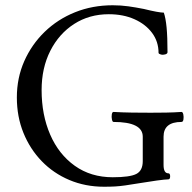

<svg xmlns="http://www.w3.org/2000/svg" viewBox="-20 -696 728 729"><path d="M375 13Q304 13 243.5 -12.5Q183 -38 138.5 -84Q94 -130 69 -191.5Q44 -253 44 -326Q44 -400 72 -463.5Q100 -527 149.5 -575Q199 -623 265 -649.5Q331 -676 408 -676Q439 -676 467.5 -672Q496 -668 526 -662Q583 -648 602 -648Q609 -628 612.5 -592Q616 -556 616 -498Q616 -492 607.5 -489.5Q599 -487 591 -489Q583 -491 582 -495Q582 -538 557.5 -571Q533 -604 490.5 -623Q448 -642 393 -642Q319 -642 261.5 -605Q204 -568 171 -503Q138 -438 138 -354Q138 -260 170.5 -185Q203 -110 264 -66.5Q325 -23 408 -23Q473 -23 497.5 -35.5Q522 -48 522 -84V-177Q522 -233 411 -233Q407 -233 405 -242.5Q403 -252 404.5 -261.5Q406 -271 411 -271Q446 -269 481.5 -268.5Q517 -268 552 -268Q581 -268 610.5 -268.5Q640 -269 669 -271Q674 -271 676 -261.5Q678 -252 676.5 -242.5Q675 -233 669 -233Q601 -233 601 -177V-70Q601 -38 619 -38Q626 -38 626 -26.5Q626 -15 619 -15Q608 -15 575 -10.5Q542 -6 513 -1Q477 5 455.5 8Q434 11 416.5 12Q399 13 375 13Z"/></svg>

Font: Junicode
Style: Regular
Weight: 400
Designer: Peter S. Baker
Version: Version 2.100; ttfautohint (v1.8.4)